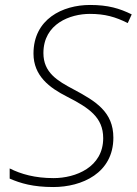

<svg xmlns="http://www.w3.org/2000/svg" viewBox="-20 -744 551 774"><path d="M195 10C310 10 437 -46 437 -189C437 -293 366 -336 276 -384C212 -418 155 -451 155 -530C155 -649 264 -688 342 -688C403 -688 445 -676 495 -651L511 -686C462 -710 416 -724 343 -724C232 -724 115 -667 115 -528C115 -438 180 -390 249 -355C339 -309 396 -271 396 -187C396 -70 285 -26 196 -26C121 -26 65 -42 19 -65V-24C63 -5 113 10 195 10Z"/></svg>

Font: Noto Sans ExtraLight
Style: Italic
Weight: 200
Italic angle: -12°
Designer: Monotype Design Team
Foundry: Monotype Imaging Inc.
Version: Version 2.013